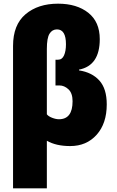

<svg xmlns="http://www.w3.org/2000/svg" viewBox="-20 -785 635 1045"><path d="M290 -625Q339 -625 339 -544Q339 -507 328.5 -483.5Q318 -460 296 -460H282V-320H303Q330 -320 352.5 -299Q375 -278 375 -234Q375 -136 301 -136Q284 -136 263.5 -144Q243 -152 235 -163V-519Q235 -578 249.5 -601.5Q264 -625 290 -625ZM296 -765Q187 -765 119 -707.5Q51 -650 51 -535V240H235V-19Q285 10 362 10Q451 10 506 -51.5Q561 -113 561 -217Q561 -302 521 -346.5Q481 -391 410 -402V-406Q523 -428 523 -572Q523 -666 460.5 -715.5Q398 -765 296 -765Z"/></svg>

Font: Noto Sans Display SemiCondensed Black
Style: Regular
Weight: 900
Width: 4
Designer: Monotype Design Team
Foundry: Monotype Imaging Inc.
Version: Version 1.900